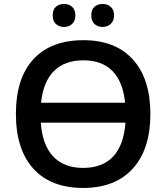

<svg xmlns="http://www.w3.org/2000/svg" viewBox="-20 -925 828 955"><path d="M59.1 0ZM728 -357.9Q728 -183.6 640.9 -86.9Q553.7 9.8 394 9.8Q232.4 9.8 145.8 -86.2Q59.1 -182.1 59.1 -358.9Q59.1 -535.6 146.2 -630.4Q233.4 -725.1 395 -725.1Q554.2 -725.1 641.1 -628.9Q728 -532.7 728 -357.9ZM394 -89.8Q489.3 -89.8 542.5 -146.2Q595.7 -202.6 604 -314.9H183.1Q190.4 -204.1 244.4 -147Q298.3 -89.8 394 -89.8ZM395 -625Q302.7 -625 249 -572.3Q195.3 -519.5 184.1 -414.1H602.1Q591.8 -518.1 539.6 -571.5Q487.3 -625 395 -625ZM242.2 -848.1Q242.2 -878.4 258.5 -891.8Q274.9 -905.3 298.3 -905.3Q324.2 -905.3 339.6 -890.1Q355 -875 355 -848.1Q355 -822.3 339.4 -806.6Q323.7 -791 298.3 -791Q274.9 -791 258.5 -805.2Q242.2 -819.3 242.2 -848.1ZM434.1 -848.1Q434.1 -878.4 450.4 -891.8Q466.8 -905.3 490.2 -905.3Q516.1 -905.3 531.7 -890.1Q547.4 -875 547.4 -848.1Q547.4 -821.8 531.2 -806.4Q515.1 -791 490.2 -791Q466.8 -791 450.4 -805.2Q434.1 -819.3 434.1 -848.1Z"/></svg>

Font: Open Sans Semibold
Style: Regular
Weight: 600
Foundry: Ascender Corporation
Version: Version 1.10; ttfautohint (v1.5.65-e2d9)